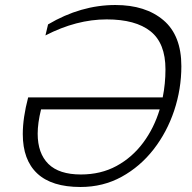

<svg xmlns="http://www.w3.org/2000/svg" viewBox="-20 -737 768 767"><path d="M92.5 -348H630Q641 -402.5 641 -460Q641 -564.5 581.2 -612Q521.5 -659.5 406 -659.5Q285.5 -659.5 161.5 -595.5L172 -639.5Q303 -717 441 -717Q561.5 -717 633 -656.2Q704.5 -595.5 704.5 -472.5Q704.5 -381.5 675.8 -295.2Q647 -209 593.5 -140.2Q540 -71.5 466 -30.8Q392 10 301.5 10Q186.5 10 128.8 -44Q71 -98 71 -201.5Q71 -266 92.5 -348ZM130.5 -203Q130.5 -124.5 173.2 -82.2Q216 -40 303 -40Q383 -40 445.5 -74Q508 -108 551.8 -166.8Q595.5 -225.5 618 -300H144Q130.5 -245.5 130.5 -203Z"/></svg>

Font: Newsreader 6pt Light
Style: Italic
Weight: 300
Italic angle: -17°
Designer: Hugues Gentile
Foundry: Production Type
Version: Version 1.003; ttfautohint (v1.8.3)